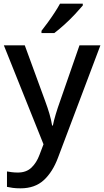

<svg xmlns="http://www.w3.org/2000/svg" viewBox="-20 -879 567 1046"><path d="M1 -632H115L227 -326Q240 -291 249.5 -258.5Q259 -226 264 -195H268Q273 -221 283.5 -256Q294 -291 307 -327L413 -632H527L296 -20Q267 58 218.5 102.5Q170 147 92 147Q67 147 49 144.5Q31 142 18 139V55Q28 57 44 59Q60 61 77 61Q123 61 151 34.5Q179 8 195 -35L217 -93ZM431 -849Q416 -831 389 -802Q362 -773 331 -745Q300 -717 276 -699H206V-711Q221 -730 240 -756Q259 -782 277 -809.5Q295 -837 307 -859H431Z"/></svg>

Font: Noto Sans Kannada UI Medium
Style: Regular
Weight: 500
Designer: Jelle Bosma - Monotype Design Team
Foundry: Monotype Imaging Inc.
Version: Version 2.005; ttfautohint (v1.8.4.7-5d5b)